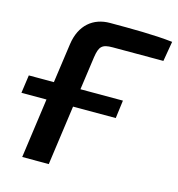

<svg xmlns="http://www.w3.org/2000/svg" viewBox="-112 -783 810 873"><g transform="rotate(15 293.0 -346.0)"><path d="M340 -588H578L594 -682C507 -692 400 -692 299 -692C221 -692 161 -645 148 -551L122 -366H4L-8 -281H110L71 0H196L235 -281H436L447 -366H247L269 -523C277 -575 289 -588 340 -588Z"/></g></svg>

Font: Exo 2 Semi Bold
Style: Italic
Weight: 600
Italic angle: -8°
Designer: Natanael Gama
Version: Version 1.001;PS 001.001;hotconv 1.0.88;makeotf.lib2.5.64775